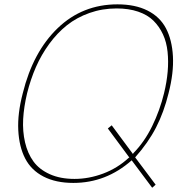

<svg xmlns="http://www.w3.org/2000/svg" viewBox="-20 -840 826 892"><path d="M742.2 -407.2Q754.9 -459.5 759 -507.1Q763.2 -554.7 758.5 -599.4Q753.9 -644 737.1 -680.4Q720.2 -716.8 692.9 -743.9Q665.5 -771 621.8 -785.9Q578.1 -800.8 522 -800.8Q455.1 -800.8 395.8 -779.8Q336.4 -758.8 291 -722.7Q245.6 -686.5 208.7 -636Q171.9 -585.4 147 -528.6Q122.1 -471.7 106 -407.2Q90.8 -343.8 87.6 -286.9Q84.5 -230 96.4 -178.5Q108.4 -127 135.5 -89.8Q162.6 -52.7 211.2 -30.8Q259.8 -8.8 326.2 -8.8Q393.1 -8.8 459.5 -33.7Q525.9 -58.6 578.1 -106.9L581.1 -107.9L481 -243.2L499 -257.8L598.1 -124L599.1 -127.9Q650.9 -180.2 686.8 -253.7Q722.7 -327.1 742.2 -407.2ZM607.9 -108.9 703.1 18.1 687 32.2 591.8 -95.2Q473.1 9.8 320.8 9.8Q239.3 9.8 182.1 -19.8Q125 -49.3 96.9 -103.8Q68.8 -158.2 64.9 -235.4Q61 -312.5 85.9 -407.2Q133.3 -599.1 248.3 -709.5Q363.3 -819.8 525.9 -819.8Q607.9 -819.8 665.3 -791Q722.7 -762.2 751 -708.5Q779.3 -654.8 783.4 -578.4Q787.6 -502 763.2 -407.2Q741.7 -319.3 705.1 -248Q668.5 -176.8 607.9 -108.9Z"/></svg>

Font: Sinkin Sans 100 Thin Italic
Style: Regular
Weight: 100
Italic angle: -112°
Designer: Keith Bates
Foundry: K-Type
Version: Sinkin Sans (version 1.0)  by Keith Bates   •   © 2014   www